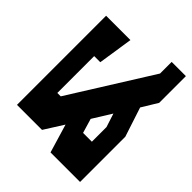

<svg xmlns="http://www.w3.org/2000/svg" viewBox="-109 -1028 1356 1356"><g transform="rotate(-45 568.5 -350.0)"><path d="M60 0V-295L274 -359L130 -450V-700H1020V-457L759 -497V-558H391V-524L1001 -142H1117V0H850L732 -72L512 0ZM320 -142H466L568 -175L428 -262L320 -230Z"/></g></svg>

Font: Stalinist One
Style: Regular
Weight: 400
Designer: Jovanny Lemonad
Foundry: Alexey Maslov, Jovanny Lemonad
Version: Version 3.004